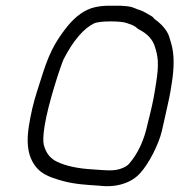

<svg xmlns="http://www.w3.org/2000/svg" viewBox="-20 -639 629 673"><path d="M512.4 -581.6 491.5 -593.7C476.7 -602.9 465.9 -604.2 451.9 -610.4C433.8 -618.3 420.1 -617.4 401.8 -618.9L401.1 -619H362.7C344.7 -619 327.8 -617.2 312.1 -613.6C276.8 -605.3 245.7 -582.4 216.7 -547.3C153 -467.8 141.5 -417.2 109.4 -317.4C97.4 -279.9 87.9 -239.6 81.1 -196.5C73 -145.4 76.6 -103.9 93.5 -73C116.7 -30.8 148.5 -19.1 201.8 -4.2C245.4 7.3 285.6 9 328.1 11.9C391.5 19.8 444.3 0.1 473.1 -34.2C500.1 -63.8 536 -130.7 547.6 -180.9C553.9 -208.1 558.5 -228.4 561.3 -241.9C566.1 -265.2 573.7 -295.1 577.6 -319.5L582.4 -349.5C591 -404.3 590.8 -449.3 580.7 -484.6C578.9 -490.7 576.4 -499.1 573.2 -509.9C565.7 -535 541.8 -558.2 521.1 -572.7C520.4 -573.9 515.9 -579.7 512.4 -581.6ZM466.9 -535.9C497.1 -520.5 514.1 -501.2 522 -477.9C534.1 -442.4 537.8 -415.4 527.4 -349.5L522.6 -319.5C518 -290.1 509.6 -252.1 497.6 -205.7L497.6 -205.5L497.5 -205.2C485.2 -146.8 463.2 -100.3 432.2 -64.6C427.1 -58.7 417.5 -52.3 400.8 -46.8C373.7 -37.9 341.8 -43.2 308.2 -45C253.2 -47.9 210.3 -57.2 178.4 -72.8C155.4 -84.2 140.8 -103.1 133.4 -131.7C130.7 -142.3 131.1 -164.7 136.3 -197.5C148.9 -277.4 193.2 -409.5 202.6 -430.7C237.2 -498 274.1 -539.8 310 -557.2C316.9 -560.5 336.3 -564 366.1 -564C395 -564 414.4 -561.7 422.3 -558.8C440.8 -552.2 442.3 -553.1 456.3 -544.1C458.3 -541.8 462.8 -537.9 466.9 -535.9Z"/></svg>

Font: MewTooHand
Style: BdIta
Weight: 400
Designer: Mew Too, Robert Jablonski
Version: Version 0.77